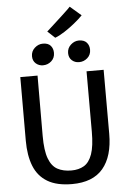

<svg xmlns="http://www.w3.org/2000/svg" viewBox="-72 -1239 865 1298"><g transform="rotate(-5 360.0 -590.0)"><path d="M363.5 8Q260 8 196.8 -30Q133.5 -68 105.2 -139.5Q77 -211 77 -311L77.5 -743H194.5L193.5 -333.5Q193.5 -234 213.8 -180Q234 -126 272.8 -105Q311.5 -84 367 -84Q417 -84 452.8 -105.2Q488.5 -126.5 507.8 -180.5Q527 -234.5 527 -333.5V-743H643V-309Q643 -156 574 -74Q505 8 363.5 8ZM238 -809Q209.5 -809 189 -827.2Q168.5 -845.5 168.5 -876.5Q168.5 -910 193.2 -932.5Q218 -955 249 -955Q284.5 -955 301.5 -935.5Q318.5 -916 318.5 -886.5Q318.5 -852 294.5 -830.5Q270.5 -809 238 -809ZM482.5 -809Q453.5 -809 433.5 -827.2Q413.5 -845.5 413.5 -876.5Q413.5 -910 438.2 -932.5Q463 -955 493 -955Q528.5 -955 546 -935.5Q563.5 -916 563.5 -886.5Q563.5 -852 539.2 -830.5Q515 -809 482.5 -809ZM336 -987.5 286 -1034Q287 -1035 304 -1050.2Q321 -1065.5 345 -1087.5Q369 -1109.5 393.2 -1131.8Q417.5 -1154 434 -1170Q450.5 -1186 451.5 -1188L527 -1123Q504.5 -1099.5 470.2 -1071.8Q436 -1044 400 -1020.8Q364 -997.5 336 -987.5Z"/></g></svg>

Font: Merriweather Sans
Style: Regular
Weight: 400
Designer: Eben Sorkin
Foundry: Eben Sorkin
Version: Version 1.008; ttfautohint (v1.7.19-72a1) -l 8 -r 50 -G 200 